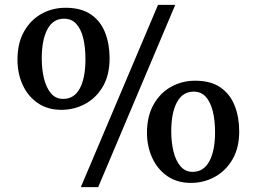

<svg xmlns="http://www.w3.org/2000/svg" viewBox="-20 -771 1058 791"><path d="M313 0 631 -751H702L384.5 0ZM233 -318.5Q175.5 -318.5 135 -346.8Q94.5 -375 73.2 -421.8Q52 -468.5 52 -525Q52 -593.5 79 -641.2Q106 -689 151 -714Q196 -739 250 -739Q315 -739 355 -711.2Q395 -683.5 413.2 -636.2Q431.5 -589 431.5 -531Q431.5 -462 404 -414.8Q376.5 -367.5 331 -343Q285.5 -318.5 233 -318.5ZM240 -363.5Q286 -363.5 309 -407Q332 -450.5 332 -527Q332 -576.5 322.8 -614.2Q313.5 -652 294 -673Q274.5 -694 244 -694Q198.5 -694 175.2 -650.2Q152 -606.5 152 -530Q152 -484.5 161.5 -446.5Q171 -408.5 190.5 -386Q210 -363.5 240 -363.5ZM766.5 -17.5Q709 -17.5 668.5 -46Q628 -74.5 606.8 -121.5Q585.5 -168.5 585.5 -224Q585.5 -292.5 612.8 -340.5Q640 -388.5 685 -413.5Q730 -438.5 784 -438.5Q849 -438.5 888.8 -410.5Q928.5 -382.5 947 -335.2Q965.5 -288 965.5 -230Q965.5 -161.5 937.8 -114.2Q910 -67 864.8 -42.2Q819.5 -17.5 766.5 -17.5ZM773.5 -63Q819 -63 842.5 -106.8Q866 -150.5 866 -226Q866 -275.5 856.5 -313.2Q847 -351 827.8 -372.2Q808.5 -393.5 778 -393.5Q732.5 -393.5 709 -349.8Q685.5 -306 685.5 -229.5Q685.5 -184 695 -146Q704.5 -108 724 -85.5Q743.5 -63 773.5 -63Z"/></svg>

Font: Merriweather 60pt SemiBold
Style: Regular
Weight: 600
Version: Version 2.100